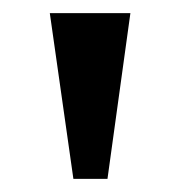

<svg xmlns="http://www.w3.org/2000/svg" viewBox="-20 -734 275 293"><path d="M92 -461 56 -714H179L144 -461Z"/></svg>

Font: Noto Serif Thai Condensed SemiBold
Style: Regular
Weight: 600
Width: 3
Designer: Monotype Design Team
Foundry: Monotype Imaging Inc.
Version: Version 2.002; ttfautohint (v1.8.4.7-5d5b)